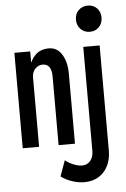

<svg xmlns="http://www.w3.org/2000/svg" viewBox="-62 -786 686 1044"><g transform="rotate(-5 281.0 -264.5)"><path d="M355 212.9Q322.8 212.9 288.1 201.2Q253.4 189.5 229 170.4L259.8 85Q279.8 101.1 305.2 111.3Q330.6 121.6 351.1 121.6Q379.4 121.6 396.5 101.1Q413.6 80.6 413.6 47.9V-520.5H502.9V52.2Q502.9 125 462.6 168.9Q422.4 212.9 355 212.9ZM37.6 0V-521H124V-462.9H153.8L118.7 -438.5Q126 -476.6 153.8 -502.7Q181.6 -528.8 225.6 -528.8Q272 -528.8 297.4 -487.1Q322.8 -445.3 322.8 -381.8V0H233.4V-378.4Q233.4 -407.2 221.7 -425.5Q210 -443.8 185.1 -443.8Q161.6 -443.8 144.3 -426Q127 -408.2 127 -377.9V0ZM457 -599.1Q426.3 -599.1 406.5 -619.6Q386.7 -640.1 386.7 -670.9Q386.7 -702.1 406.7 -722.2Q426.8 -742.2 457 -742.2Q487.3 -742.2 506.8 -722.2Q526.4 -702.1 526.4 -670.9Q526.4 -640.1 507.1 -619.6Q487.8 -599.1 457 -599.1Z"/></g></svg>

Font: Reddit Mono SemiBold
Style: Regular
Weight: 600
Monospace: yes
Designer: Stephen Hutchings
Foundry: Reddit
Version: Version 1.014